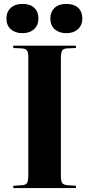

<svg xmlns="http://www.w3.org/2000/svg" viewBox="-20 -964 457 984"><path d="M48 0V-12L94 -15Q113 -16 119 -27Q125 -38 125 -69V-671Q125 -695 118.5 -705Q112 -715 91 -716L48 -718V-730H369V-718L323 -716Q305 -715 298.5 -704.5Q292 -694 292 -666V-65Q292 -36 298.5 -26.5Q305 -17 325 -15L369 -12V0ZM320 -794Q283 -794 260.5 -814Q238 -834 238 -869Q238 -903 259.5 -923.5Q281 -944 320 -944Q359 -944 380.5 -924Q402 -904 402 -869Q402 -835 379.5 -814.5Q357 -794 320 -794ZM95 -794Q58 -794 35.5 -814Q13 -834 13 -869Q13 -903 35 -923.5Q57 -944 95 -944Q134 -944 155.5 -924Q177 -904 177 -869Q177 -835 154.5 -814.5Q132 -794 95 -794Z"/></svg>

Font: Literata 72pt
Style: Bold
Weight: 700
Designer: Latin by Veronika Burian and Jose Scaglione. Greek by Irene Vlachou. Cyrillic by Vera Evstafieva.
Foundry: TypeTogether
Version: Version 3.002